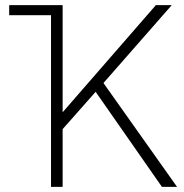

<svg xmlns="http://www.w3.org/2000/svg" viewBox="-20 -724 713 744"><path d="M15.6 -665V-704.1H222.7V-290H223.6L584 -704.1H645.5L380.9 -402.3L666 0H607.4L350.6 -368.2L222.7 -223.6V0H177.7V-665Z"/></svg>

Font: Gothic A1 ExtraLight
Style: Regular
Weight: 275
Designer: HanYang I&C Co.,Ltd.
Foundry: HanYang I&C Co.,Ltd.
Version: Version 2.50